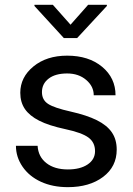

<svg xmlns="http://www.w3.org/2000/svg" viewBox="-20 -770 556 800"><path d="M376 -140.1Q376 -176.8 348.4 -197Q320.8 -217.3 252.2 -231.9Q183.6 -246.6 143.3 -267.1Q103 -287.6 83.7 -315.9Q64.5 -344.2 64.5 -383.3Q64.5 -448.2 119.4 -493.2Q174.3 -538.1 259.8 -538.1Q349.6 -538.1 405.5 -491.7Q461.4 -445.3 461.4 -373H370.6Q370.6 -410.2 339.1 -437Q307.6 -463.9 259.8 -463.9Q210.4 -463.9 182.6 -442.4Q154.8 -420.9 154.8 -386.2Q154.8 -353.5 180.7 -336.9Q206.5 -320.3 274.2 -305.2Q341.8 -290 383.8 -269Q425.8 -248 446 -218.5Q466.3 -189 466.3 -146.5Q466.3 -75.7 409.7 -33Q353 9.8 262.7 9.8Q199.2 9.8 150.4 -12.7Q101.6 -35.2 74 -75.4Q46.4 -115.7 46.4 -162.6H136.7Q139.2 -117.2 173.1 -90.6Q207 -64 262.7 -64Q314 -64 345 -84.7Q376 -105.5 376 -140.1ZM273.9 -667 347.2 -750H425.3V-745.1L301.3 -611.3H246.1L123.5 -745.1V-750H200.2Z"/></svg>

Font: APIMedia Roboto
Style: Regular
Weight: 400
Designer: Google
Version: Version 2.137; 2017